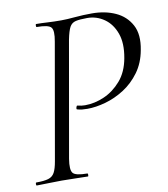

<svg xmlns="http://www.w3.org/2000/svg" viewBox="-74 -691 659 754"><g transform="rotate(-10 255.5 -314.0)"><path d="M12.6 0Q9.8 0 9.8 -6Q9.8 -12 12.6 -12Q43.6 -12 60.5 -17Q77.4 -22 85.6 -37Q93.8 -52 98.8 -81L180 -544Q188 -587.2 177.3 -600.1Q166.6 -613 119.8 -613Q117.6 -613 117.6 -619Q117.6 -625 119.8 -625Q140.2 -625 165.3 -623.5Q190.4 -622 219.2 -622Q241.6 -622 274.2 -625Q306.8 -628 342.4 -628Q394.8 -628 435.9 -609.4Q477 -590.8 497.8 -552.2Q518.6 -513.6 506.8 -453Q497.8 -402.8 471.2 -366.4Q444.6 -330 408.6 -307Q372.6 -284 333.6 -273Q294.6 -262 260.6 -262Q248.8 -262 239.2 -263Q229.6 -264 219.6 -267Q216.8 -268 218.8 -275.2Q220.8 -282.4 224 -281.4Q231.8 -279.4 239.3 -278.4Q246.8 -277.4 253.8 -277.4Q292.2 -277.4 330.5 -294.1Q368.8 -310.8 398.4 -345Q428 -379.2 437.6 -433Q448.2 -490.6 433.8 -530.7Q419.4 -570.8 388.9 -592.1Q358.4 -613.4 321 -613.4Q291.2 -613.4 275.2 -609.6Q259.2 -605.8 251.1 -591Q243 -576.2 236.2 -542L155.2 -81Q148.2 -38 158.9 -25Q169.6 -12 216.2 -12Q218.4 -12 218.4 -6Q218.4 0 216.2 0Q195.8 0 169.2 -1Q142.6 -2 112 -2Q84.2 -2 58.2 -1Q32.2 0 12.6 0Z"/></g></svg>

Font: Cormorant Garamond Light
Style: Italic
Weight: 300
Italic angle: -10°
Designer: Christian Thalmann (Catharsis Fonts)
Foundry: Catharsis Fonts
Version: Version 4.001